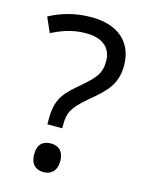

<svg xmlns="http://www.w3.org/2000/svg" viewBox="-113 -792 659 874"><g transform="rotate(15 217.0 -355.0)"><path d="M140 -228V-201H210V-218C210 -275 223 -301 290 -358C362 -418 408 -459 408 -549C408 -657 336 -724 209 -724C129 -724 65 -703 12 -675L43 -605C89 -627 137 -647 203 -647C281 -647 324 -611 324 -547C324 -487 301 -463 224 -398C159 -343 140 -303 140 -228ZM117 -54C117 -6 143 14 179 14C212 14 240 -6 240 -54C240 -103 212 -121 179 -121C143 -121 117 -103 117 -54Z"/></g></svg>

Font: Noto Sans Miao
Style: Regular
Weight: 400
Designer: Monotype Design Team
Foundry: Monotype Imaging Inc.
Version: Version 2.003